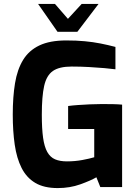

<svg xmlns="http://www.w3.org/2000/svg" viewBox="-20 -953 706 978"><path d="M274 5Q204 5 159.5 -21.5Q115 -48 90 -97.5Q65 -147 55 -216Q45 -285 45 -370Q45 -459 56.5 -529Q68 -599 97.5 -647.5Q127 -696 180.5 -721.5Q234 -747 318 -747Q369 -747 411.5 -743Q454 -739 492 -731.5Q530 -724 568 -714V-600Q547 -603 512 -606Q477 -609 434 -611.5Q391 -614 345 -614Q282 -614 249.5 -591.5Q217 -569 205 -515.5Q193 -462 193 -369Q193 -297 199.5 -251Q206 -205 221 -178.5Q236 -152 260.5 -141.5Q285 -131 321 -131Q362 -131 399.5 -138Q437 -145 460 -152V-296H327V-413Q348 -416 377 -418Q406 -420 437.5 -421.5Q469 -423 498 -423Q530 -423 555.5 -422.5Q581 -422 602 -420V0H491L471 -50Q442 -33 389 -14Q336 5 274 5ZM273 -791 174 -933H260L326 -857L396 -933H482L374 -791Z"/></svg>

Font: Exo Thin
Style: Bold
Weight: 700
Version: Version 2.000